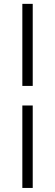

<svg xmlns="http://www.w3.org/2000/svg" viewBox="-20 -730 278 971"><path d="M145.5 -295.5H93V-710.5H145.5ZM145.5 220.5H93V-196.5H145.5Z"/></svg>

Font: Anek Odia Medium Light
Style: Regular
Weight: 300
Version: Version 1.003